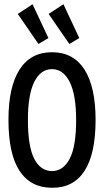

<svg xmlns="http://www.w3.org/2000/svg" viewBox="-20 -877 490 908"><path d="M226 11Q125 11 72.5 -69Q20 -149 20 -310Q20 -466 72.5 -548Q125 -630 226 -630Q327 -630 379.5 -548Q432 -466 432 -310Q432 -149 379.5 -68.5Q327 12 226 11ZM226 -68Q279 -68 309.5 -126Q340 -184 340 -310Q340 -429 309.5 -489.5Q279 -550 226 -550Q172 -550 142 -489.5Q112 -429 112 -310Q112 -184 142 -126Q172 -68 226 -68ZM162 -669 64 -811 134 -857 209 -697ZM308 -669 210 -811 280 -857 355 -697Z"/></svg>

Font: Inconsolata SemiCondensed SemiBold
Style: Regular
Weight: 600
Width: 4
Monospace: yes
Designer: Raph Levien, Cyreal, Brenton Simpson
Foundry: Raph Levien, Cyreal, Google
Version: Version 3.001; ttfautohint (v1.8.2.53-6de2)